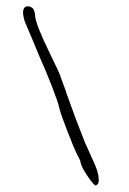

<svg xmlns="http://www.w3.org/2000/svg" viewBox="-20 -641 407 606"><path d="M234.4 -127Q234.4 -127.9 233.9 -130.9Q233.4 -133.8 231.9 -136.7Q230.5 -139.6 228 -144.5Q225.6 -149.4 223.6 -152.3Q210.9 -179.7 190.9 -231.4Q170.9 -283.2 167 -300.8Q163.1 -319.3 143.1 -370.6Q123 -421.9 106.4 -458Q99.6 -475.6 81.5 -518.1Q63.5 -560.5 58.6 -572.3Q46.9 -607.4 58.6 -618.2Q65.4 -623 74.7 -620.1Q84 -617.2 87.4 -608.4Q90.8 -599.6 90.8 -591.8Q91.8 -565.4 139.6 -467.8Q170.9 -404.3 170.9 -399.4L178.7 -377.9Q189.5 -350.6 190.4 -344.7Q219.7 -262.7 248 -191.4Q250 -187.5 257.8 -169.9Q265.6 -152.3 269.5 -143.6Q291 -99.6 291 -80.1Q293 -68.4 289.1 -60.5Q284.2 -55.7 281.2 -55.7Q278.3 -55.7 264.6 -73.2Q239.3 -108.4 234.4 -127Z"/></svg>

Font: JasonHandwriting3
Style: Regular
Weight: 400
Version: Version 1.24.9